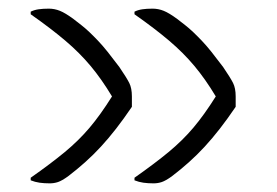

<svg xmlns="http://www.w3.org/2000/svg" viewBox="-20 -522 640 444"><path d="M291 -489V-495Q299 -499 309 -500.5Q319 -502 333 -502Q346 -502 358.5 -497Q371 -492 390 -478Q399 -471 408 -464Q417 -457 426.5 -448Q436 -439 446.5 -428Q457 -417 469 -402Q481 -387 496 -367Q513 -342 519 -330Q525 -318 525 -299Q525 -293 525 -287Q525 -281 525 -275Q506 -247 488.5 -224.5Q471 -202 453.5 -183Q436 -164 417 -147Q398 -130 377 -114Q363 -104 354 -101Q345 -98 335 -98Q322 -98 311.5 -99.5Q301 -101 291 -105V-111Q338 -144 370 -170.5Q402 -197 427 -226.5Q452 -256 479 -299Q455 -339 429.5 -369.5Q404 -400 371 -428Q338 -456 291 -489ZM51 -489V-495Q59 -499 69 -500.5Q79 -502 93 -502Q106 -502 118.5 -497Q131 -492 150 -478Q159 -471 168 -464Q177 -457 186.5 -448Q196 -439 206.5 -428Q217 -417 229 -402Q241 -387 256 -367Q273 -342 279 -330Q285 -318 285 -299Q285 -293 285 -287Q285 -281 285 -275Q266 -247 248.5 -224.5Q231 -202 213.5 -183Q196 -164 177 -147Q158 -130 137 -114Q123 -104 114 -101Q105 -98 95 -98Q82 -98 71.5 -99.5Q61 -101 51 -105V-111Q98 -144 130 -170.5Q162 -197 187 -226.5Q212 -256 239 -299Q215 -339 189.5 -369.5Q164 -400 131 -428Q98 -456 51 -489Z"/></svg>

Font: Recursive Casual Light
Style: Regular
Weight: 300
Version: Version 1.047